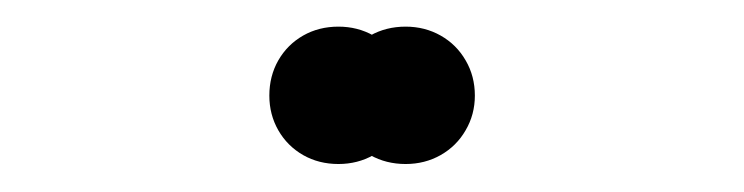

<svg xmlns="http://www.w3.org/2000/svg" viewBox="-20 -936 550 142"><path d="M230.3 -814.7Q215.8 -814.7 204.2 -821.3Q192.5 -828 185.8 -839.7Q179.2 -851.3 179.2 -865.3Q179.2 -879.7 185.8 -891.3Q192.5 -903 204.2 -909.7Q215.8 -916.3 230.3 -916.3Q244.5 -916.3 256.2 -909.7Q268 -903 274.8 -891.3Q281.5 -879.7 281.5 -865.3Q281.5 -851.3 274.8 -839.7Q268 -828 256.2 -821.3Q244.5 -814.7 230.3 -814.7ZM280 -814.7Q265.5 -814.7 253.8 -821.3Q242.2 -828 235.5 -839.7Q228.8 -851.3 228.8 -865.3Q228.8 -879.7 235.5 -891.3Q242.2 -903 253.8 -909.7Q265.5 -916.3 280 -916.3Q294.2 -916.3 305.9 -909.7Q317.7 -903 324.4 -891.3Q331.2 -879.7 331.2 -865.3Q331.2 -851.3 324.4 -839.7Q317.7 -828 305.9 -821.3Q294.2 -814.7 280 -814.7Z"/></svg>

Font: Hauora
Style: Regular
Weight: 400
Designer: Wayne Shih
Foundry: WCYS
Version: Version 1.001